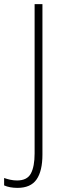

<svg xmlns="http://www.w3.org/2000/svg" viewBox="-80 -734 307 932"><path d="M5 178Q-33 178 -60 166V130Q-46 135 -30 138.5Q-14 142 3 142Q52 142 70 108Q88 74 88 11V-714H126V16Q126 96 97.5 137Q69 178 5 178Z"/></svg>

Font: Noto Sans Khmer Condensed ExtraLight
Style: Regular
Weight: 200
Width: 3
Designer: Danh Hong and the Monotype Design Team
Foundry: Monotype Imaging Inc.
Version: Version 2.004; ttfautohint (v1.8.4.7-5d5b)